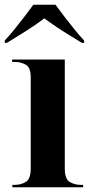

<svg xmlns="http://www.w3.org/2000/svg" viewBox="-36 -786 385 806"><path d="M16 0V-10H27Q52 -10 72.5 -22.5Q93 -35 93 -78V-462Q93 -503 72 -514.5Q51 -526 28 -526H15V-536H236V-78Q236 -34 257 -22Q278 -10 302 -10H313V0ZM-16 -616Q2 -635 23.5 -661.5Q45 -688 66.5 -716Q88 -744 104 -766H197Q213 -744 234.5 -716Q256 -688 277.5 -661.5Q299 -635 317 -616V-606H308Q287 -619 259 -636Q231 -653 202.5 -672Q174 -691 150 -709Q115 -682 69.5 -653.5Q24 -625 -7 -606H-16Z"/></svg>

Font: Noto Serif Display SemiCondensed
Style: Bold
Weight: 700
Width: 4
Designer: Monotype Design Team
Foundry: Monotype Imaging Inc.
Version: Version 2.009